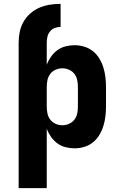

<svg xmlns="http://www.w3.org/2000/svg" viewBox="-20 -763 640 998"><path d="M77 215V-541Q77 -569 82.5 -597Q88 -625 102 -649.5Q116 -674 137.5 -693Q159 -712 185 -723Q211 -734 239 -738.5Q267 -743 295 -743V-623Q279 -623 264.5 -617.5Q250 -612 240 -599.5Q230 -587 226.5 -572Q223 -557 223 -541V-426Q231 -448 245 -468Q259 -488 278 -502Q297 -516 320.5 -522Q344 -528 368 -528Q393 -528 418 -520.5Q443 -513 463 -497Q483 -481 496.5 -458.5Q510 -436 517.5 -411.5Q525 -387 528 -361.5Q531 -336 531 -310V-210Q531 -184 528 -158.5Q525 -133 517.5 -108.5Q510 -84 496.5 -61.5Q483 -39 463 -23Q443 -7 418 0.5Q393 8 368 8Q344 8 320.5 2Q297 -4 278 -18Q259 -32 245 -52Q231 -72 223 -94V215ZM304 -112Q322 -112 339 -119.5Q356 -127 367 -141.5Q378 -156 381.5 -174Q385 -192 385 -210V-310Q385 -328 381.5 -346Q378 -364 367 -378.5Q356 -393 339 -400.5Q322 -408 304 -408Q286 -408 269 -400.5Q252 -393 241 -378.5Q230 -364 226.5 -346Q223 -328 223 -310V-210Q223 -192 226.5 -174Q230 -156 241 -141.5Q252 -127 269 -119.5Q286 -112 304 -112Z"/></svg>

Font: Iosevka Heavy Extended
Style: Regular
Weight: 900
Width: 7
Monospace: yes
Designer: Belleve Invis
Foundry: Belleve Invis
Version: Version 32.5.0; ttfautohint (v1.8.4)